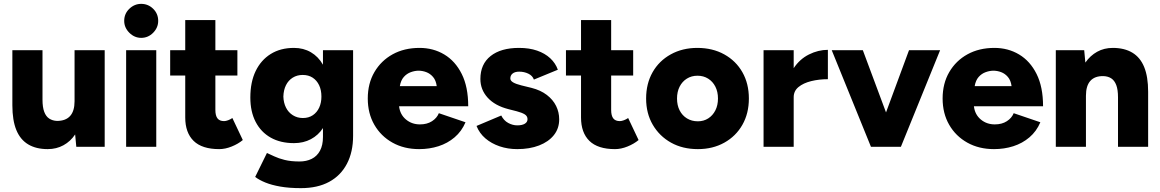

<svg xmlns="http://www.w3.org/2000/svg" viewBox="-20 -760 6008 994"><path d="M227 12Q167 12 126 -12.5Q85 -37 64.5 -87Q44 -137 44 -215V-500H200V-244Q200 -205 209 -181Q218 -157 235 -146Q252 -135 275 -134Q320 -134 343 -159.5Q366 -185 366 -236V-500H522V0H375L369 -64Q345 -28 308.5 -8Q272 12 227 12Z M633 0V-500H789V0ZM711 -564Q676 -564 649.5 -590.5Q623 -617 623 -652Q623 -689 649.5 -714.5Q676 -740 711 -740Q747 -740 773 -714.5Q799 -689 799 -652Q799 -617 773 -590.5Q747 -564 711 -564Z M1115 12Q1026 12 982.5 -30.5Q939 -73 939 -152V-369H861V-500H939V-656H1095V-500H1209V-369H1095V-191Q1095 -161 1106 -147Q1117 -133 1140 -133Q1149 -133 1161 -137.5Q1173 -142 1183 -149L1237 -35Q1213 -15 1179.5 -1.5Q1146 12 1115 12Z M1538 214Q1477 214 1431.5 206Q1386 198 1354 185Q1322 172 1301 156L1362 32Q1378 39 1400 49.5Q1422 60 1454 68Q1486 76 1531 76Q1566 76 1593.5 62.5Q1621 49 1636.5 20.5Q1652 -8 1652 -51V-97Q1628 -60 1589.5 -39.5Q1551 -19 1502 -19Q1432 -19 1381.5 -47.5Q1331 -76 1303.5 -129Q1276 -182 1276 -255Q1276 -335 1303.5 -392Q1331 -449 1381.5 -480.5Q1432 -512 1502 -512Q1551 -512 1589.5 -489.5Q1628 -467 1652 -425V-500H1808V-57Q1808 27 1776 88Q1744 149 1684 181.5Q1624 214 1538 214ZM1548 -149Q1578 -149 1599.5 -163.5Q1621 -178 1632.5 -203Q1644 -228 1644 -260Q1644 -294 1632 -319Q1620 -344 1598.5 -358Q1577 -372 1547 -372Q1518 -372 1495.5 -358Q1473 -344 1460.5 -319Q1448 -294 1447 -260Q1448 -228 1460.5 -203Q1473 -178 1496 -163.5Q1519 -149 1548 -149Z M2150 12Q2072 12 2012 -21.5Q1952 -55 1918 -114Q1884 -173 1884 -250Q1884 -328 1918.5 -387Q1953 -446 2013 -479Q2073 -512 2152 -512Q2223 -512 2280 -478Q2337 -444 2370.5 -377Q2404 -310 2404 -210H2046Q2051 -167 2081.5 -141.5Q2112 -116 2154 -116Q2191 -116 2216.5 -132.5Q2242 -149 2252 -174L2390 -127Q2370 -80 2333.5 -49Q2297 -18 2250 -3Q2203 12 2150 12ZM2050 -314H2241Q2237 -344 2222 -361.5Q2207 -379 2187 -386.5Q2167 -394 2147 -394Q2128 -394 2107 -386.5Q2086 -379 2070.5 -361.5Q2055 -344 2050 -314Z M2658 12Q2609 12 2566.5 -2.5Q2524 -17 2493 -43.5Q2462 -70 2447 -108L2575 -162Q2588 -136 2611 -123.5Q2634 -111 2658 -111Q2683 -111 2697 -119.5Q2711 -128 2711 -143Q2711 -159 2696.5 -168Q2682 -177 2655 -184L2612 -195Q2542 -213 2504.5 -254.5Q2467 -296 2467 -351Q2467 -428 2520 -470Q2573 -512 2667 -512Q2720 -512 2760.5 -498Q2801 -484 2828.5 -458.5Q2856 -433 2868 -399L2744 -348Q2737 -368 2715.5 -378.5Q2694 -389 2668 -389Q2646 -389 2634 -379.5Q2622 -370 2622 -354Q2622 -342 2636.5 -333.5Q2651 -325 2679 -318L2732 -305Q2779 -293 2811 -268.5Q2843 -244 2859 -211.5Q2875 -179 2875 -142Q2875 -95 2847.5 -60.5Q2820 -26 2771 -7Q2722 12 2658 12Z M3164 12Q3075 12 3031.5 -30.5Q2988 -73 2988 -152V-369H2910V-500H2988V-656H3144V-500H3258V-369H3144V-191Q3144 -161 3155 -147Q3166 -133 3189 -133Q3198 -133 3210 -137.5Q3222 -142 3232 -149L3286 -35Q3262 -15 3228.5 -1.5Q3195 12 3164 12Z M3593 12Q3514 12 3454 -21.5Q3394 -55 3359.5 -114Q3325 -173 3325 -250Q3325 -327 3358.5 -386Q3392 -445 3452.5 -478.5Q3513 -512 3590 -512Q3669 -512 3729.5 -478.5Q3790 -445 3823.5 -386Q3857 -327 3857 -250Q3857 -173 3823.5 -114Q3790 -55 3730 -21.5Q3670 12 3593 12ZM3593 -132Q3623 -132 3646.5 -147Q3670 -162 3683.5 -188.5Q3697 -215 3697 -250Q3697 -285 3683.5 -311.5Q3670 -338 3646 -353Q3622 -368 3591 -368Q3560 -368 3536 -353Q3512 -338 3498.5 -311.5Q3485 -285 3485 -250Q3485 -215 3498.5 -188.5Q3512 -162 3536.5 -147Q3561 -132 3593 -132Z M3933 0V-500H4089V-407Q4120 -454 4168 -478Q4216 -502 4266 -502V-350Q4220 -350 4179.5 -340Q4139 -330 4114 -309.5Q4089 -289 4089 -257V0Z M4489 0 4286 -500H4447L4567 -178L4686 -500H4847L4644 0Z M5126 12Q5048 12 4988 -21.5Q4928 -55 4894 -114Q4860 -173 4860 -250Q4860 -328 4894.5 -387Q4929 -446 4989 -479Q5049 -512 5128 -512Q5199 -512 5256 -478Q5313 -444 5346.5 -377Q5380 -310 5380 -210H5022Q5027 -167 5057.5 -141.5Q5088 -116 5130 -116Q5167 -116 5192.5 -132.5Q5218 -149 5228 -174L5366 -127Q5346 -80 5309.5 -49Q5273 -18 5226 -3Q5179 12 5126 12ZM5026 -314H5217Q5213 -344 5198 -361.5Q5183 -379 5163 -386.5Q5143 -394 5123 -394Q5104 -394 5083 -386.5Q5062 -379 5046.5 -361.5Q5031 -344 5026 -314Z M5446 0V-500H5593L5599 -436Q5624 -472 5660 -492Q5696 -512 5741 -512Q5801 -512 5842 -487.5Q5883 -463 5903.5 -413Q5924 -363 5924 -285V0H5768V-256Q5768 -296 5759 -319.5Q5750 -343 5733.5 -354Q5717 -365 5693 -366Q5648 -367 5625 -341.5Q5602 -316 5602 -264V0Z"/></svg>

Font: Figtree ExtraBold
Style: Regular
Weight: 800
Designer: Erik Kennedy
Foundry: Erik Kennedy
Version: Version 2.002